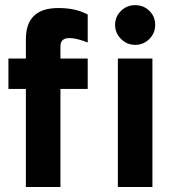

<svg xmlns="http://www.w3.org/2000/svg" viewBox="-20 -744 704 764"><path d="M83 0V-390H13.5V-511H83V-588Q83 -712 211.5 -712Q248 -712 275.8 -705.8Q303.5 -699.5 329 -686.5V-575Q308.5 -583 289.8 -587.8Q271 -592.5 256 -592.5Q220.5 -592.5 220.5 -560V-511H329V-390H220.5V0ZM517.5 -565.5Q485 -565.5 461.5 -589Q438 -612.5 438 -645Q438 -677.5 461.2 -700.5Q484.5 -723.5 517.5 -723.5Q551.5 -723.5 574.5 -700.8Q597.5 -678 597.5 -645Q597.5 -612 574.2 -588.8Q551 -565.5 517.5 -565.5ZM449 0V-511H586.5V0Z"/></svg>

Font: Overpass ExtraBold
Style: Regular
Weight: 800
Designer: Delve Withrington, Dave Bailey, Thomas Jockin
Foundry: Delve Fonts LLC
Version: Version 4.000; ttfautohint (v1.8.3)